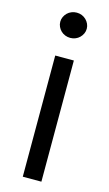

<svg xmlns="http://www.w3.org/2000/svg" viewBox="-118 -792 472 835"><g transform="rotate(15 118.5 -375.0)"><path d="M76.7 -545.5H160.5V0H76.7ZM119.3 -636.4Q107.2 -636.4 96.2 -640.8Q85.2 -645.2 77.2 -653.1Q69.2 -660.9 64.5 -671.2Q59.7 -681.5 59.7 -693.2Q59.7 -704.9 64.5 -715.2Q69.2 -725.5 77.2 -733.3Q85.2 -741.1 96.2 -745.6Q107.2 -750 119.3 -750Q131.7 -750 142.6 -745.6Q153.4 -741.1 161.4 -733.3Q169.4 -725.5 174.2 -715.2Q179 -704.9 179 -693.2Q179 -681.5 174.2 -671.2Q169.4 -660.9 161.4 -653.1Q153.4 -645.2 142.6 -640.8Q131.7 -636.4 119.3 -636.4Z"/></g></svg>

Font: Interop
Style: Regular
Weight: 400
Designer: Rasmus Andersson, Google, Jang Haemin
Foundry: jhaemin
Version: Version 1.008